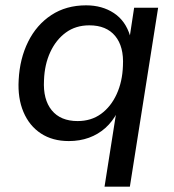

<svg xmlns="http://www.w3.org/2000/svg" viewBox="-20 -520 654 720"><path d="M372 180 416 -99H420Q402 -64 375 -40Q348 -16 313.5 -3.5Q279 9 238 9Q177 9 133.5 -19.5Q90 -48 68 -100Q46 -152 50 -220Q54 -300 85.5 -363.5Q117 -427 172.5 -463.5Q228 -500 303 -500Q363 -500 407 -471Q451 -442 468 -385L467 -386L483 -491H573L467 180ZM271 -66Q322 -66 359 -93Q396 -120 417.5 -167Q439 -214 441 -273Q445 -345 412 -385Q379 -425 315 -425Q264 -425 227 -398Q190 -371 168.5 -324.5Q147 -278 145 -219Q141 -147 174 -106.5Q207 -66 271 -66Z"/></svg>

Font: Nunito Sans 10pt Medium
Style: Italic
Weight: 500
Italic angle: -9°
Designer: Vernon Adams
Foundry: Vernon Adams
Version: Version 3.101;gftools[0.9.27]